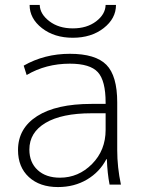

<svg xmlns="http://www.w3.org/2000/svg" viewBox="-20 -748 578 778"><path d="M408 -728H450Q450 -673 400 -634Q350 -595 275 -595Q200 -595 150 -634Q100 -673 100 -728H141Q142 -691 180 -662Q218 -633 275 -633Q332 -633 369.5 -661.5Q407 -690 408 -728ZM263 -530Q367 -530 411 -485.5Q455 -441 455 -333V-140Q455 -70 470 0H424Q415 -46 413 -103H411Q384 -51 332.5 -20.5Q281 10 215 10Q141 10 97 -30.5Q53 -71 53 -140Q53 -228 130.5 -277.5Q208 -327 351 -327H408V-332Q408 -421 376.5 -455.5Q345 -490 263 -490Q166 -490 88 -444L76 -482Q160 -530 263 -530ZM99 -142Q99 -90 132.5 -59Q166 -28 223 -28Q298 -28 353 -83.5Q408 -139 408 -222V-289H351Q230 -289 164.5 -250Q99 -211 99 -142Z"/></svg>

Font: Mplus 1p Light
Style: Regular
Weight: 300
Version: Version 1.061